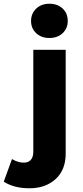

<svg xmlns="http://www.w3.org/2000/svg" viewBox="-107 -805 446 1026"><path d="M-87 166 -43 45Q-11 64 18 64Q43 65 57 50Q71 35 71 5V-539H244V16Q244 104 189 153Q134 202 48 201Q-31 201 -87 166ZM255 -693Q255 -653 227.5 -627.5Q200 -602 157 -602Q114 -602 86.5 -627.5Q59 -653 59 -693Q59 -733 86.5 -759Q114 -785 157 -785Q200 -785 227.5 -759.5Q255 -734 255 -693Z"/></svg>

Font: Trueno
Style: Bd
Weight: 700
Designer: Julieta Ulanovsky
Foundry: Julieta Ulanovsky
Version: Version 3.001b